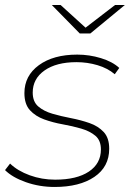

<svg xmlns="http://www.w3.org/2000/svg" viewBox="-25 -740 516 763"><path d="M192 3Q132 3 78 -16Q24 -35 -5 -64L15 -90Q45 -61 93 -43.5Q141 -26 194 -26Q280 -26 328 -58Q376 -90 376 -146Q376 -182 354 -200.5Q332 -219 297.5 -229Q263 -239 224 -246Q185 -253 150.5 -265.5Q116 -278 94 -302Q72 -326 72 -370Q72 -439 129.5 -481Q187 -523 282 -523Q330 -523 376 -509Q422 -495 449 -470L431 -445Q403 -469 362.5 -481Q322 -493 279 -493Q199 -493 152 -460Q105 -427 105 -372Q105 -336 127 -317Q149 -298 183.5 -288Q218 -278 257 -270.5Q296 -263 330.5 -251Q365 -239 387 -215.5Q409 -192 409 -149Q409 -77 350 -37Q291 3 192 3ZM292 -607 181 -720H216L315 -630L432 -720H471L334 -607Z"/></svg>

Font: Montserrat ExtraLight
Style: Italic
Weight: 200
Italic angle: -11.3°
Designer: Julieta Ulanovsky
Foundry: Julieta Ulanovsky
Version: Version 9.000; ttfautohint (v1.8.4.7-5d5b)